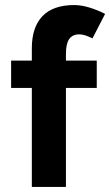

<svg xmlns="http://www.w3.org/2000/svg" viewBox="-20 -740 436 760"><path d="M274 -720Q302 -720 334.5 -710Q367 -700 396 -685L346 -588Q315 -604 294 -604Q267 -604 254 -585.5Q241 -567 241 -527V-500H363V-392H241V0H106V-392H24V-500H106V-549Q106 -632 148 -676Q190 -720 274 -720Z"/></svg>

Font: Oak Sans
Style: Bold
Weight: 700
Designer: Erik Kennedy, Walven
Foundry: Erik Kennedy, Walven
Version: Version 1.000